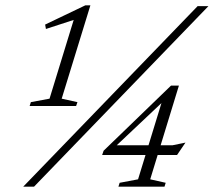

<svg xmlns="http://www.w3.org/2000/svg" viewBox="-20 -699 800 719"><path d="M165.5 -329.5 261.5 -642.5 270 -629 152 -590.5 149 -607 299.5 -679H318.5L211 -329.5L270 -316.5L265 -302H91L95.5 -316.5ZM67 0 720 -676H760.5L107.5 0ZM593.5 -342 618 -344.5 397 -136V-155H626L674.5 -165L643 -118.5H362.5L368 -134.5L620.5 -378.5H650L542.5 -27.5L600.5 -14.5L596 0H423.5L428 -14.5L497 -27.5Z"/></svg>

Font: Newsreader 16pt 16pt Light
Style: Italic
Weight: 300
Italic angle: -17°
Version: Version 1.003